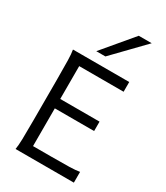

<svg xmlns="http://www.w3.org/2000/svg" viewBox="-238 -1091 1033 1192"><g transform="rotate(30 279.0 -495.5)"><path d="M446.3 -407.7V-340.3H164.6V-69.8H294.4Q379.9 -69.8 425.3 -71Q470.7 -72.3 497.6 -77.1V0H79.6Q84.5 -26.4 85.7 -73.7Q86.9 -121.1 86.9 -212.4V-500.5Q86.9 -591.8 85.7 -639.2Q84.5 -686.5 79.6 -712.9H482.9V-643.1H164.6V-407.7ZM483.4 -991.2 275.4 -776.4H210L390.6 -991.2Z"/></g></svg>

Font: Lesson One Light
Style: Regular
Weight: 300
Designer: But Ko, Victor Gaultney, Annie Olsen, Julie Remington, Don Collingsworth, Eric Hays, Becca Hirsbrunner
Version: Version 1.100